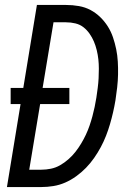

<svg xmlns="http://www.w3.org/2000/svg" viewBox="-20 -755 540 775"><path d="M8 0 63 -335H23V-400H74L129 -735H246Q273 -735 298.5 -730.5Q324 -726 345.5 -714.5Q367 -703 384.5 -686Q402 -669 415 -648.5Q428 -628 436 -604.5Q444 -581 449 -556.5Q454 -532 455.5 -506.5Q457 -481 456.5 -455Q456 -429 453 -402.5Q450 -376 446 -350Q442 -326 436.5 -302Q431 -278 424 -254Q417 -230 408 -207Q399 -184 387 -161.5Q375 -139 360 -117.5Q345 -96 327 -77.5Q309 -59 287.5 -43.5Q266 -28 243 -18Q220 -8 195.5 -4Q171 0 147 0ZM98 -70H147Q166 -70 185.5 -74Q205 -78 222.5 -88Q240 -98 256 -112Q272 -126 284.5 -142Q297 -158 307.5 -175.5Q318 -193 326.5 -211Q335 -229 341.5 -248Q348 -267 353 -285.5Q358 -304 362 -323Q366 -342 369 -361Q372 -381 374.5 -400.5Q377 -420 378 -439Q379 -458 379 -477.5Q379 -497 377 -515.5Q375 -534 370.5 -552.5Q366 -571 359 -587.5Q352 -604 341.5 -619Q331 -634 317 -645Q303 -656 284.5 -660.5Q266 -665 246 -665H196L152 -400H260V-335H142Z"/></svg>

Font: Iosevka SS04
Style: Italic
Weight: 400
Italic angle: -9°
Monospace: yes
Designer: Belleve Invis
Foundry: Belleve Invis
Version: Version 19.0.0; ttfautohint (v1.8.4)